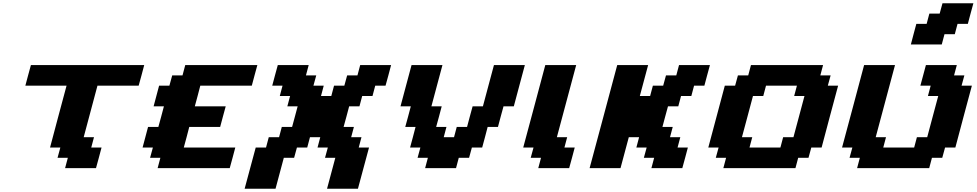

<svg xmlns="http://www.w3.org/2000/svg" viewBox="-20 -1020 5926 1165"><path d="M375 0H562.5Q568.4 -21 579.6 -62.5Q590.8 -104 596.2 -125H533.7L550.3 -187.5H487.8L571.3 -500H821.3Q827.1 -520.5 838.4 -562.3Q849.6 -604 855 -625H167.5Q161.6 -604 150.4 -562.3Q139.2 -520.5 133.8 -500H383.8Q366.7 -437.5 333.5 -312.5Q300.3 -187.5 283.7 -125H346.2L329.1 -62.5H391.6Z M936.5 0H1374Q1379.9 -21 1391.1 -62.5Q1402.3 -104 1407.7 -125H1095.2Q1101.1 -145.5 1112.1 -187.3Q1123 -229 1128.4 -250H1315.9Q1321.3 -270.5 1332.5 -312.3Q1343.8 -354 1349.6 -375H1162.1Q1168 -396 1179 -437.5Q1189.9 -479 1195.3 -500H1507.8Q1513.2 -520.5 1524.4 -562.3Q1535.6 -604 1541.5 -625H1104L1087.4 -562.5H1024.9L1007.8 -500H945.3Q939.9 -479 928.7 -437.5Q917.5 -396 912.1 -375H974.6Q969.2 -354 958 -312.3Q946.8 -270.5 940.9 -250H878.4Q873 -229 861.8 -187.3Q850.6 -145.5 845.2 -125H907.7L890.6 -62.5H953.1Z M1964.4 125H2151.9Q2163.1 83.5 2185.5 0Q2208 -83.5 2219.2 -125H2156.7L2173.3 -187.5H2110.8L2127.4 -250H2064.9Q2070.8 -270.5 2082 -312.3Q2093.3 -354 2098.6 -375H2161.1L2177.7 -437.5H2240.2L2256.8 -500H2319.3Q2325.2 -520.5 2336.4 -562.3Q2347.7 -604 2353 -625H2165.5L2148.9 -562.5H2086.4L2069.3 -500H2006.8L1990.2 -437.5H1927.7L1944.3 -500H1881.8L1898.9 -562.5H1836.4L1853 -625H1665.5Q1659.7 -604 1648.4 -562.3Q1637.2 -520.5 1631.8 -500H1694.3L1677.7 -437.5H1740.2L1723.6 -375H1786.1Q1780.8 -354 1769.3 -312.3Q1757.8 -270.5 1752.4 -250H1689.9L1673.3 -187.5H1610.8L1594.2 -125H1531.7Q1520.5 -83.5 1498 0Q1475.6 83.5 1464.4 125H1651.9L1702.1 -62.5H1764.6L1781.7 -125H1844.2L1860.8 -187.5H1923.3L1906.7 -125H1969.2L1952.1 -62.5H2014.6Z M2559.6 0H2747.1L2763.7 -62.5H2826.2L2843.3 -125H2905.8Q2911.6 -145.5 2922.6 -187.3Q2933.6 -229 2939 -250H3001.5Q3006.8 -270.5 3018.1 -312.3Q3029.3 -354 3035.2 -375H3097.7Q3108.9 -416.5 3131.1 -500Q3153.3 -583.5 3164.6 -625H2977.1Q2965.8 -583.5 2943.6 -500Q2921.4 -416.5 2910.2 -375H2847.7Q2841.8 -354 2830.6 -312.3Q2819.3 -270.5 2814 -250H2751.5L2734.9 -187.5H2672.4L2689 -250H2626.5Q2632.3 -270.5 2643.6 -312.3Q2654.8 -354 2660.2 -375H2597.7Q2608.9 -416.5 2631.1 -500Q2653.3 -583.5 2664.6 -625H2477.1Q2465.8 -583.5 2443.6 -500Q2421.4 -416.5 2410.2 -375H2472.7Q2467.3 -354 2456.1 -312.3Q2444.8 -270.5 2439 -250H2501.5Q2496.1 -229 2485.1 -187.3Q2474.1 -145.5 2468.3 -125H2530.8L2513.7 -62.5H2576.2Z M3246.1 0H3433.6Q3439.5 -21 3450.7 -62.5Q3461.9 -104 3467.3 -125H3404.8L3421.4 -187.5H3358.9L3476.1 -625H3288.6Q3266.6 -542 3221.9 -375Q3177.2 -208 3154.8 -125H3217.3L3200.2 -62.5H3262.7Z M3932.6 0H4120.1Q4126 -21 4137.2 -62.5Q4148.4 -104 4153.8 -125H4091.3L4107.9 -187.5H4045.4L4062 -250H3999.5Q4004.9 -270.5 4016.1 -312.3Q4027.3 -354 4033.2 -375H4095.7L4112.3 -437.5H4174.8L4191.4 -500H4253.9Q4259.3 -520.5 4270.5 -562.3Q4281.7 -604 4287.6 -625H4100.1L4083.5 -562.5H4021L4003.9 -500H3941.4L3924.8 -437.5H3862.3L3912.6 -625H3725.1Q3697.3 -520.5 3641.4 -312.3Q3585.4 -104 3557.6 0H3745.1L3795.4 -187.5H3857.9L3841.3 -125H3903.8L3886.7 -62.5H3949.2Z M4369.1 0H4806.6L4823.2 -62.5H4885.7L4902.8 -125H4965.3Q4981.9 -187.5 5015.1 -312.5Q5048.3 -437.5 5065.4 -500H5002.9L5020 -562.5H4957.5L4974.1 -625H4536.6L4520 -562.5H4457.5L4440.4 -500H4377.9Q4361.3 -437.5 4327.9 -312.5Q4294.4 -187.5 4277.8 -125H4340.3L4323.2 -62.5H4385.7ZM4715.3 -125H4527.8L4544.4 -187.5H4481.9Q4493.2 -229 4515.4 -312.3Q4537.6 -395.5 4548.8 -437.5H4611.3L4627.9 -500H4815.4L4798.8 -437.5H4861.3Q4850.1 -396 4827.9 -312.5Q4805.7 -229 4794.4 -187.5H4731.9Z M5180.7 0H5618.2L5634.8 -62.5H5697.3L5714.4 -125H5776.9Q5793.5 -187.5 5826.7 -312.5Q5859.9 -437.5 5877 -500H5814.5L5831.5 -562.5H5769L5785.6 -625H5598.1Q5592.8 -604 5581.3 -562.3Q5569.8 -520.5 5564.5 -500H5627L5610.4 -437.5H5672.9Q5661.6 -396 5639.4 -312.5Q5617.2 -229 5606 -187.5H5543.5L5526.9 -125H5339.4L5356 -187.5H5293.5L5410.6 -625H5223.1Q5201.2 -542 5156.5 -375Q5111.8 -208 5089.4 -125H5151.9L5134.8 -62.5H5197.3ZM5506.8 -750H5694.3L5710.9 -812.5H5773.4L5790 -875H5852.5Q5857.9 -896 5869.1 -937.5Q5880.4 -979 5886.2 -1000H5698.7L5681.6 -937.5H5619.1L5602.5 -875H5540Q5534.2 -854 5523.2 -812.5Q5512.2 -771 5506.8 -750Z"/></svg>

Font: Faithful 32x
Style: SemiboldOblique
Weight: 400
Foundry: Faithful Resource Pack
Version: Version 1.0; January 27, 2023